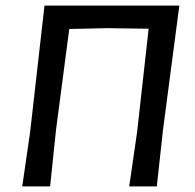

<svg xmlns="http://www.w3.org/2000/svg" viewBox="-20 -662 693 682"><path d="M59 0 87 -193 138 -642H617L559 -201L537 0H439L467 -193L508 -560L359 -562L226 -559L179 -201L158 0Z"/></svg>

Font: Alegreya Sans SC Medium
Style: Italic
Weight: 500
Italic angle: -7°
Designer: Juan Pablo del Peral
Foundry: Huerta Tipografica
Version: Version 2.007